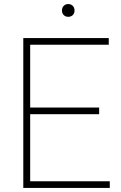

<svg xmlns="http://www.w3.org/2000/svg" viewBox="-20 -928 598 948"><path d="M95 0V-740H517V-707H129V-33H522V0ZM120 -364V-397H469.5V-364ZM317 -845Q303.5 -845 294.8 -853.5Q286 -862 286 -876Q286 -890.5 294.8 -899.2Q303.5 -908 317 -908Q330.5 -908 339.2 -899.2Q348 -890.5 348 -876Q348 -862 339.2 -853.5Q330.5 -845 317 -845Z"/></svg>

Font: Encode Sans Condensed Thin Thin
Style: Regular
Weight: 250
Version: Version 3.002